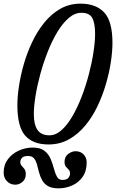

<svg xmlns="http://www.w3.org/2000/svg" viewBox="-90 -780 635 1050"><path d="M5 -205Q5 -251 13.8 -309.2Q22.5 -367.5 40.5 -430Q58.5 -492.5 86.5 -551.2Q114.5 -610 152.8 -657Q191 -704 240.2 -732Q289.5 -760 350 -760Q435 -760 480 -711.8Q525 -663.5 525 -545Q525 -499.5 516.2 -441Q507.5 -382.5 489.2 -320Q471 -257.5 443 -198.8Q415 -140 376 -93Q337 -46 287 -18Q237 10 175 10Q90.5 10 47.8 -38.2Q5 -86.5 5 -205ZM95 -155Q95 -97.5 115.5 -68.8Q136 -40 180 -40Q215 -40 246.8 -68.5Q278.5 -97 306.5 -145.2Q334.5 -193.5 357.2 -253Q380 -312.5 396.2 -375Q412.5 -437.5 421.2 -494.8Q430 -552 430 -595Q430 -653 414.8 -681.5Q399.5 -710 355 -710Q319 -710 285.8 -681.5Q252.5 -653 223.5 -604.8Q194.5 -556.5 171 -497Q147.5 -437.5 130.5 -375Q113.5 -312.5 104.2 -255.2Q95 -198 95 -155ZM-70 164Q-70 121.5 -46.8 90.8Q-23.5 60 13 43.5Q49.5 27 89 27Q131 27 153.5 45Q176 63 187 89.2Q198 115.5 204.8 141.8Q211.5 168 221.2 186Q231 204 251 204Q275 204 284 192.8Q293 181.5 293 169Q293 155 285.5 147.8Q278 140.5 270.5 131.8Q263 123 263 105Q263 77 283 62Q303 47 323 47Q351 47 367.5 64.8Q384 82.5 384 108Q384 155.5 362 187Q340 218.5 304.8 234.2Q269.5 250 230 250Q192.5 250 171.5 237.2Q150.5 224.5 139.8 204.2Q129 184 123.2 161.5Q117.5 139 112 118.8Q106.5 98.5 95.8 85.8Q85 73 63 73Q40 73 30.5 83Q21 93 21 106Q21 118.5 28.5 126.5Q36 134.5 43.5 144.2Q51 154 51 172Q51 199.5 32.8 214.8Q14.5 230 -6 230Q-33.5 230 -51.8 211.2Q-70 192.5 -70 164Z"/></svg>

Font: Besley* Condensed
Style: Italic
Weight: 400
Width: 3
Italic angle: -13°
Designer: Owen Earl
Foundry: indestructible type*
Version: Version 3.000; ttfautohint (v1.8.3)